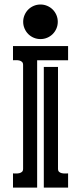

<svg xmlns="http://www.w3.org/2000/svg" viewBox="-20 -853 369 873"><path d="M85 -557.6Q85 -566.9 80.1 -571.5Q75.2 -576.2 68.1 -577.9Q61 -579.6 53.2 -579.3Q45.4 -579.1 39.1 -579.1V-643.6H289.6V-579.1H148.9V0H39.1V-64.5Q45.4 -64.5 53.2 -64.2Q61 -64 68.1 -65.7Q75.2 -67.4 80.1 -71.8Q85 -76.2 85 -85.9ZM243.7 -85.9Q243.7 -76.2 248.5 -71.8Q253.4 -67.4 260.5 -65.7Q267.6 -64 275.4 -64.2Q283.2 -64.5 289.6 -64.5V0H179.2V-548.8H243.7ZM164.1 -832.5Q180.2 -832.5 194.6 -826.4Q209 -820.3 219.7 -809.6Q230.5 -798.8 236.6 -784.4Q242.7 -770 242.7 -753.9Q242.7 -737.8 236.6 -723.4Q230.5 -709 219.7 -698.2Q209 -687.5 194.6 -681.4Q180.2 -675.3 164.1 -675.3Q147.9 -675.3 133.5 -681.4Q119.1 -687.5 108.4 -698.2Q97.7 -709 91.6 -723.4Q85.4 -737.8 85.4 -753.9Q85.4 -770 91.6 -784.4Q97.7 -798.8 108.4 -809.6Q119.1 -820.3 133.5 -826.4Q147.9 -832.5 164.1 -832.5Z"/></svg>

Font: Isar CAT
Style: Regular
Weight: 400
Designer: Digitized by Peter Wiegel
Foundry: CAT-Fonts, Peter Wiegel
Version: Version 1.000; ttfautohint (v1.3)